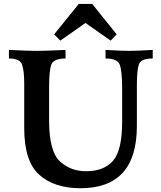

<svg xmlns="http://www.w3.org/2000/svg" viewBox="-20 -950 830 987"><path d="M393.6 17.6Q259.3 17.6 181.9 -51.5Q104.5 -120.6 104.5 -291.5V-519.5Q104.5 -585.9 93.5 -617.7Q82.5 -649.4 25.9 -649.4V-693.4Q123.5 -688.5 169.9 -688.5Q212.4 -688.5 316.9 -693.4V-649.4Q255.4 -648.9 243.9 -618.4Q232.4 -587.9 232.4 -501V-331.1Q232.4 -172.9 287.1 -121.3Q341.8 -69.8 422.9 -69.8Q514.2 -69.8 561 -123.5Q607.9 -177.2 607.9 -324.2V-492.2Q607.9 -584 595.9 -616.7Q584 -649.4 522.5 -649.4V-693.4Q605 -688.5 645.5 -688.5Q682.6 -688.5 765.1 -693.4V-649.4Q705.6 -649.4 694.6 -620.6Q683.6 -591.8 683.6 -511.7V-301.8Q683.6 17.6 393.6 17.6ZM548.8 -741.2 419.4 -832 290 -741.2 258.3 -773.4 384.8 -929.7H454.1L579.6 -773.4Z"/></svg>

Font: Kelvinch
Style: Bold
Weight: 700
Designer: Paul James Miller
Foundry: High-Logic / Made with FontCreator
Version: Version 3.501;March 28, 2021;FontCreator 13.0.0.2683 64-bit